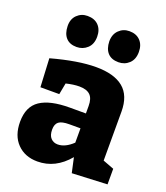

<svg xmlns="http://www.w3.org/2000/svg" viewBox="-145 -884 858 995"><g transform="rotate(20 284.0 -386.0)"><path d="M367 9 349 -73Q277 13 178 13Q109 13 66.5 -30.5Q24 -74 24 -150Q24 -234 78.5 -270.5Q133 -307 241 -307H330V-348Q330 -390 310.5 -408.5Q291 -427 251 -427Q219 -427 178 -417L166 -354H62L54 -511Q199 -551 298 -551Q398 -551 449 -509Q500 -467 500 -379V-109L561 -86V0ZM194 -169Q194 -137 209 -121.5Q224 -106 247 -106Q288 -106 330 -146V-225H269Q227 -225 210.5 -212Q194 -199 194 -169ZM397 -614Q358 -614 337.5 -636.5Q317 -659 316 -700Q316 -739 339.5 -762Q363 -785 397 -785Q435 -785 457 -762Q479 -739 479 -700Q479 -659 455 -636.5Q431 -614 397 -614ZM166 -614Q128 -614 107.5 -636.5Q87 -659 86 -700Q85 -739 108.5 -762Q132 -785 166 -785Q205 -785 227 -762Q249 -739 249 -700Q249 -659 224.5 -636.5Q200 -614 166 -614Z"/></g></svg>

Font: Bitter ExtraBold
Style: Regular
Weight: 800
Designer: Sol Matas, and Bitter project Authors
Foundry: Sol Matas
Version: Version 2.001